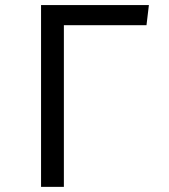

<svg xmlns="http://www.w3.org/2000/svg" viewBox="-20 -726 655 746"><path d="M558.5 -706.2 549.2 -628.2H228.2V0H139.5V-706.2Z"/></svg>

Font: FiraCode Nerd Font Mono
Style: Regular
Weight: 400
Monospace: yes
Designer: Carrois Corporate, Edenspiekermann AG, Nikita Prokopov
Foundry: Carrois Corporate, Edenspiekermann AG, Nikita Prokopov
Version: Version 6.002;Nerd Fonts 3.4.0